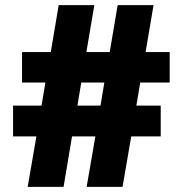

<svg xmlns="http://www.w3.org/2000/svg" viewBox="-20 -729 713 749"><path d="M318 0H458L492 -197H607V-317H512L527 -407H642V-526H548L579 -709H439L408 -526H317L348 -709H209L178 -526H66V-407H157L142 -317H31V-197H122L88 0H228L261 -197H352ZM282 -317 297 -407H387L372 -317Z"/></svg>

Font: MV Cash ExtraBold
Style: Regular
Weight: 800
Designer: Rodrigo Fuenzalida
Foundry: fragTYPE
Version: Version 1.100;Glyphs 3.1.2 (3151)